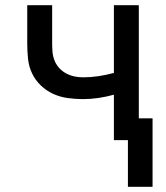

<svg xmlns="http://www.w3.org/2000/svg" viewBox="-20 -540 640 740"><path d="M568 180H473V0H419V-175Q390 -167 360 -162.5Q330 -158 300 -158Q271 -158 241.5 -162Q212 -166 185.5 -178Q159 -190 137.5 -210.5Q116 -231 103.5 -257.5Q91 -284 88 -313.5Q85 -343 85 -372V-520H181V-372Q181 -355 182.5 -338.5Q184 -322 190.5 -306Q197 -290 208.5 -277.5Q220 -265 235 -257Q250 -249 266.5 -245.5Q283 -242 300 -242Q330 -242 360 -246.5Q390 -251 419 -259V-520H515V-84H568Z"/></svg>

Font: Iosevka Fixed Curly Md Ex
Style: Regular
Weight: 500
Width: 7
Monospace: yes
Designer: Belleve Invis
Foundry: Belleve Invis
Version: Version 30.1.2